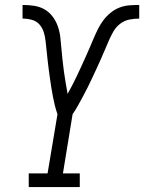

<svg xmlns="http://www.w3.org/2000/svg" viewBox="-20 -755 582 775"><path d="M96 0V-55H172L212 -294Q206 -311 201.5 -329Q197 -347 193.5 -365.5Q190 -384 187 -402.5Q184 -421 181.5 -439.5Q179 -458 176.5 -476.5Q174 -495 172 -514Q170 -533 168 -551.5Q166 -570 164 -589Q162 -608 156.5 -625.5Q151 -643 139 -656.5Q127 -670 108.5 -675Q90 -680 71 -680V-735Q95 -735 118 -731.5Q141 -728 160 -717Q179 -706 192.5 -688Q206 -670 213.5 -648.5Q221 -627 223.5 -604Q226 -581 228 -558Q230 -535 232.5 -512Q235 -489 238 -466.5Q241 -444 245 -421Q249 -398 253 -376Q263 -394 272.5 -412.5Q282 -431 291 -450Q300 -469 308.5 -487.5Q317 -506 325.5 -525Q334 -544 342 -562.5Q350 -581 358 -600Q366 -619 375.5 -638Q385 -657 397.5 -673.5Q410 -690 426.5 -703.5Q443 -717 462.5 -724.5Q482 -732 502 -733.5Q522 -735 542 -735V-680Q522 -680 502 -676Q482 -672 465 -659Q448 -646 437.5 -627.5Q427 -609 419 -590.5Q411 -572 403 -553Q395 -534 386.5 -515Q378 -496 369.5 -477.5Q361 -459 352 -440Q343 -421 334 -402.5Q325 -384 315 -366Q305 -348 295 -329.5Q285 -311 273 -294L234 -55H302V0Z"/></svg>

Font: Iosevka Slab Light
Style: Italic
Weight: 300
Italic angle: -9°
Monospace: yes
Designer: Belleve Invis
Foundry: Belleve Invis
Version: Version 11.1.1; ttfautohint (v1.8.3)